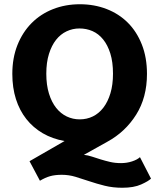

<svg xmlns="http://www.w3.org/2000/svg" viewBox="-20 -662 751 904"><path d="M356 -642Q424 -642 482 -619.5Q540 -597 582 -555Q624 -513 648 -452Q672 -391 672 -314Q672 -203 621 -122Q570 -41 486 5L375 67Q394 69 413.5 75.5Q433 82 454 88.5Q475 95 498.5 100.5Q522 106 550 106Q577 106 601.5 98Q626 90 639 78L691 179Q679 191 644.5 206.5Q610 222 556 222Q511 222 473 212.5Q435 203 401 191.5Q367 180 335.5 170.5Q304 161 271 161Q239 161 216 167.5Q193 174 168 189L119 97L284 2Q227 -8 181.5 -34.5Q136 -61 104 -101.5Q72 -142 55 -195.5Q38 -249 38 -314Q38 -389 62 -449.5Q86 -510 128.5 -553Q171 -596 229.5 -619Q288 -642 356 -642ZM198 -315Q198 -262 210.5 -221.5Q223 -181 244.5 -154Q266 -127 294.5 -113.5Q323 -100 355 -100Q389 -100 417.5 -114Q446 -128 467 -155.5Q488 -183 500 -223Q512 -263 512 -315Q512 -370 499.5 -410Q487 -450 465.5 -476.5Q444 -503 415.5 -515.5Q387 -528 354 -528Q322 -528 293.5 -514.5Q265 -501 244 -474.5Q223 -448 210.5 -408Q198 -368 198 -315Z"/></svg>

Font: Mukta Mahee ExtraBold
Style: Regular
Weight: 800
Designer: Shuchita Grover, Noopur Datye, Girish Dalvi, Yashodeep Gholap
Foundry: Ek Type
Version: Version 2.538;PS 1.000;hotconv 16.6.51;makeotf.lib2.5.65220;